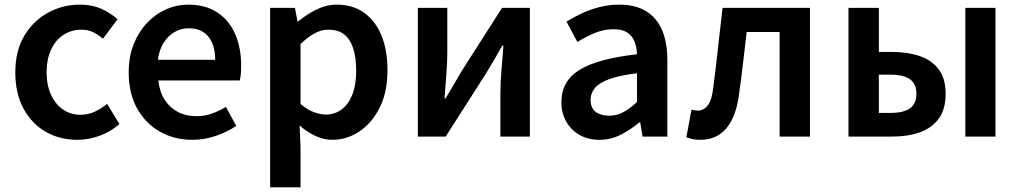

<svg xmlns="http://www.w3.org/2000/svg" viewBox="-20 -589 4396 828"><path d="M314 14Q238 14 177.5 -20.5Q117 -55 81.5 -120.5Q46 -186 46 -277Q46 -370 85 -435Q124 -500 187.5 -534.5Q251 -569 325 -569Q377 -569 417 -551Q457 -533 487 -506L424 -422Q402 -441 380 -451Q358 -461 332 -461Q288 -461 253.5 -438.5Q219 -416 200 -374.5Q181 -333 181 -277Q181 -222 200 -180.5Q219 -139 252 -116.5Q285 -94 327 -94Q360 -94 389 -107.5Q418 -121 442 -141L495 -54Q456 -20 408.5 -3Q361 14 314 14Z M809 14Q732 14 670 -21Q608 -56 571.5 -121Q535 -186 535 -277Q535 -345 556.5 -398.5Q578 -452 614.5 -490.5Q651 -529 696.5 -549Q742 -569 791 -569Q866 -569 917 -535.5Q968 -502 994 -442.5Q1020 -383 1020 -305Q1020 -286 1018.5 -269.5Q1017 -253 1014 -242H663Q668 -193 690 -159Q712 -125 746.5 -106.5Q781 -88 826 -88Q861 -88 892 -98.5Q923 -109 954 -128L999 -46Q960 -20 911 -3Q862 14 809 14ZM661 -331H908Q908 -394 879 -430.5Q850 -467 793 -467Q762 -467 734 -451.5Q706 -436 686.5 -406Q667 -376 661 -331Z M1145 219V-555H1252L1263 -496H1265Q1301 -526 1344 -547.5Q1387 -569 1432 -569Q1502 -569 1551 -533.5Q1600 -498 1625.5 -435Q1651 -372 1651 -286Q1651 -191 1617 -124Q1583 -57 1529 -21.5Q1475 14 1414 14Q1377 14 1341 -2.5Q1305 -19 1272 -48L1276 45V219ZM1386 -95Q1423 -95 1452.5 -116.5Q1482 -138 1499 -180Q1516 -222 1516 -284Q1516 -340 1503.5 -379.5Q1491 -419 1465 -440Q1439 -461 1396 -461Q1366 -461 1337 -445.5Q1308 -430 1276 -399V-141Q1306 -115 1334.5 -105Q1363 -95 1386 -95Z M1782 0V-555H1909V-364Q1909 -322 1905 -269Q1901 -216 1897 -164H1901Q1916 -189 1936 -222.5Q1956 -256 1970 -281L2145 -555H2265V0H2138V-191Q2138 -233 2142.5 -286Q2147 -339 2151 -392H2146Q2132 -367 2112 -332.5Q2092 -298 2077 -274L1902 0Z M2565 14Q2516 14 2479.5 -7Q2443 -28 2422 -64.5Q2401 -101 2401 -149Q2401 -239 2479 -287.5Q2557 -336 2727 -355Q2726 -385 2716.5 -409.5Q2707 -434 2685.5 -448.5Q2664 -463 2627 -463Q2585 -463 2546 -447Q2507 -431 2470 -408L2423 -496Q2454 -515 2489.5 -531.5Q2525 -548 2565.5 -558.5Q2606 -569 2650 -569Q2720 -569 2766 -541Q2812 -513 2835 -459.5Q2858 -406 2858 -329V0H2751L2741 -61H2737Q2700 -30 2657 -8Q2614 14 2565 14ZM2607 -90Q2640 -90 2668.5 -105.5Q2697 -121 2727 -149V-273Q2652 -264 2608 -248Q2564 -232 2545.5 -209.5Q2527 -187 2527 -159Q2527 -122 2549.5 -106Q2572 -90 2607 -90Z M2999 14Q2981 14 2967.5 11Q2954 8 2940 3L2962 -116Q2969 -115 2975 -113.5Q2981 -112 2989 -112Q3015 -112 3032.5 -135Q3050 -158 3056 -211Q3067 -297 3076.5 -383.5Q3086 -470 3096 -555H3473V0H3342V-451H3200Q3192 -382 3184 -313.5Q3176 -245 3166 -175Q3153 -83 3111.5 -34.5Q3070 14 2999 14Z M3639 0V-555H3770V-365H3828Q3895 -365 3947 -347Q3999 -329 4028.5 -289.5Q4058 -250 4058 -184Q4058 -118 4028.5 -77.5Q3999 -37 3947 -18.5Q3895 0 3828 0ZM3770 -102H3819Q3877 -102 3904.5 -122Q3932 -142 3932 -185Q3932 -227 3904.5 -247Q3877 -267 3819 -267H3770ZM4143 0V-555H4273V0Z"/></svg>

Font: Noto Sans SC SemiBold
Style: Regular
Weight: 600
Designer: Ryoko NISHIZUKA 西塚涼子 (kana, bopomofo & ideographs); Paul D. Hunt (Latin, Greek & Cyrillic); Sandoll Communications 산돌커뮤니
Foundry: Adobe
Version: Version 2.004-H2;hotconv 1.0.118;makeotfexe 2.5.65603